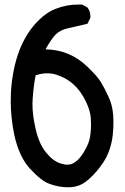

<svg xmlns="http://www.w3.org/2000/svg" viewBox="-20 -795 540 829"><path d="M41 -215.8Q26.4 -289.1 26.4 -356.4Q26.4 -378.9 27.3 -399.4Q41 -601.6 145.5 -706.1Q182.6 -743.2 222.7 -757.8Q267.6 -775.4 320.3 -775.4Q326.2 -775.4 334 -775.4L356.4 -763.7Q370.1 -748 370.1 -726.6Q370.1 -723.6 370.1 -717.8L357.4 -692.4Q313.5 -681.6 273.4 -672.9Q240.2 -666 219.7 -645.5Q198.2 -622.1 176.8 -582Q282.2 -580.1 357.4 -506.8Q398.4 -467.8 414.1 -442.9Q429.7 -418 447.3 -379.9Q465.8 -341.8 468.8 -295.9Q469.7 -279.3 469.7 -268.6Q469.7 -257.8 469.2 -244.6Q468.8 -231.4 466.8 -210.9Q461.9 -169.9 446.8 -132.8Q431.6 -95.7 396.5 -54.7Q360.4 -13.7 334 0Q307.6 13.7 275.4 13.7Q232.4 13.7 191.4 -2Q156.2 -15.6 108.9 -67.4Q61.5 -119.1 41 -215.8ZM120.1 -346.7Q120.1 -298.8 132.8 -243.2Q147.5 -174.8 178.7 -136.7Q209 -99.6 240.2 -89.8Q257.8 -84 270 -84Q282.2 -84 292 -87.9Q313.5 -98.6 328.1 -118.2Q343.8 -138.7 356 -164.1Q368.2 -189.5 371.1 -220.7Q373 -240.2 373 -256.3Q373 -272.5 372.1 -285.2Q370.1 -316.4 350.6 -357.4Q328.1 -403.3 296.9 -431.2Q265.6 -459 222.7 -472.7Q205.1 -478.5 182.6 -478.5Q160.2 -478.5 133.8 -469.7Q125 -425.8 121.1 -370.1Q120.1 -358.4 120.1 -346.7Z"/></svg>

Font: JasonHandwriting2
Style: SemiBold
Weight: 600
Version: Version 1.04.7